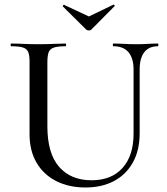

<svg xmlns="http://www.w3.org/2000/svg" viewBox="-20 -818 740 851"><path d="M572 -510Q572 -560 549.5 -586.5Q527 -613 483 -613Q480 -613 480 -619Q480 -625 483 -625Q506 -625 531 -623.5Q556 -622 585 -622Q610 -622 634.5 -623.5Q659 -625 680 -625Q682 -625 682 -619Q682 -613 680 -613Q640 -613 619.5 -586.5Q599 -560 599 -510V-227Q599 -152 569 -98Q539 -44 485 -15.5Q431 13 359 13Q285 13 229 -15.5Q173 -44 142 -97Q111 -150 111 -223V-544Q111 -573 105 -587.5Q99 -602 81.5 -607.5Q64 -613 30 -613Q27 -613 27 -619Q27 -625 30 -625Q55 -625 85 -623.5Q115 -622 150 -622Q186 -622 216.5 -623.5Q247 -625 270 -625Q273 -625 273 -619Q273 -613 270 -613Q236 -613 218.5 -607Q201 -601 195.5 -586Q190 -571 190 -542V-258Q190 -138 242 -78.5Q294 -19 386 -19Q474 -19 523 -73.5Q572 -128 572 -226ZM362 -687 259 -789Q257 -792 260.5 -795Q264 -798 265 -796L374 -745L482 -797Q484 -799 487 -795.5Q490 -792 487 -790L385 -687Q381 -683 374 -683Q367 -683 362 -687Z"/></svg>

Font: Cormorant Medium
Style: Regular
Weight: 500
Designer: Christian Thalmann (Catharsis Fonts)
Foundry: Catharsis Fonts
Version: Version 4.000